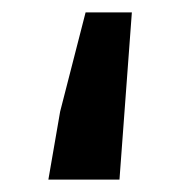

<svg xmlns="http://www.w3.org/2000/svg" viewBox="-20 -290 315 310"><path d="M58.1 0 77.1 -109.9 118.2 -270H192.9L172.9 0Z"/></svg>

Font: Toshiba Sans Medium
Style: Regular
Weight: 500
Designer: Paul D. Hunt
Foundry: Toshiba Corporation
Version: Version 2.020;PS 2.0;hotconv 1.0.86;makeotf.lib2.5.63406